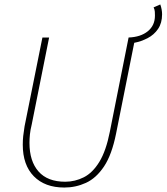

<svg xmlns="http://www.w3.org/2000/svg" viewBox="-20 -828 746 860"><path d="M580 -636 556 -660Q610 -662 642 -688Q674 -714 674 -758Q674 -766 673.5 -775.5Q673 -785 668 -795L698 -808Q706 -785 706 -764Q706 -725 688 -698.5Q670 -672 641 -657Q612 -642 580 -636ZM268 12Q181 12 131.5 -38.5Q82 -89 82 -180Q82 -200 84 -219Q86 -238 90 -262L170 -660H200L122 -270Q116 -246 114 -226Q112 -206 112 -188Q112 -106 152.5 -60Q193 -14 272 -14Q316 -14 355.5 -34Q395 -54 425 -103Q455 -152 472 -238L556 -660H586L500 -230Q481 -135 446 -82.5Q411 -30 365 -9Q319 12 268 12Z"/></svg>

Font: Source Sans 3 ExtraLight
Style: Italic
Weight: 250
Italic angle: -11°
Designer: Paul D. Hunt
Foundry: Adobe
Version: Version 3.046;hotconv 1.0.118;makeotfexe 2.5.65603